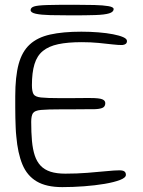

<svg xmlns="http://www.w3.org/2000/svg" viewBox="-20 -751 601 806"><path d="M241.5 34.5Q174.5 34.5 134 10.5Q93.5 -13.5 74 -60.8Q54.5 -108 48.5 -178Q46.5 -196.5 45.8 -216Q45 -235.5 44.5 -256.5Q44 -277.5 44 -300.5V-347Q44 -429 58.2 -481.8Q72.5 -534.5 104.8 -564.2Q137 -594 190.5 -606Q244 -618 321.5 -618Q358.5 -618 393 -615.2Q427.5 -612.5 454.5 -607.2Q481.5 -602 497.2 -595Q513 -588 513 -579Q513 -571 508 -567Q503 -563 494 -562Q479 -561.5 453 -564.5Q427 -567.5 393.8 -570.8Q360.5 -574 323.5 -574Q264.5 -574 224.5 -565.5Q184.5 -557 160 -537Q135.5 -517 124.8 -481.8Q114 -446.5 114 -393.5Q114 -368 120.5 -356.2Q127 -344.5 152 -341.8Q177 -339 233 -339H260.5Q278 -339 297.8 -339.2Q317.5 -339.5 334.5 -339.5H359Q396.5 -339.5 409.2 -334.2Q422 -329 422 -318Q422 -302.5 408.5 -297.5Q395 -292.5 369.5 -292.5H340.5Q323.5 -292.5 304.5 -292.2Q285.5 -292 268 -292H236.5Q179 -292 152.2 -289.5Q125.5 -287 118.2 -275.8Q111 -264.5 111 -239.5Q111 -194.5 114.2 -159.2Q117.5 -124 126 -98.2Q134.5 -72.5 150.5 -55.5Q166.5 -38.5 192 -30.2Q217.5 -22 254.5 -22Q302 -22 346.8 -25.5Q391.5 -29 427 -32.5Q462.5 -36 481 -36Q495.5 -36 502 -31.5Q508.5 -27 508.5 -17Q508.5 -5 483.8 4.5Q459 14 419.2 20.8Q379.5 27.5 332.8 31Q286 34.5 241.5 34.5ZM280 -686.5Q230 -686.5 191.2 -687.5Q152.5 -688.5 130.5 -693.2Q108.5 -698 108.5 -708.5Q108.5 -719 122.8 -723.8Q137 -728.5 176.2 -729.8Q215.5 -731 291 -731Q338.5 -731 376 -730Q413.5 -729 435.2 -725.2Q457 -721.5 457 -713Q457 -700.5 437.8 -694.8Q418.5 -689 379.5 -687.8Q340.5 -686.5 280 -686.5Z"/></svg>

Font: Gluten Thin ExtraLight
Style: Regular
Weight: 250
Version: Version 1.300